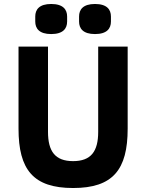

<svg xmlns="http://www.w3.org/2000/svg" viewBox="-20 -932 734 964"><path d="M237 -761C297 -761 317 -789 317 -824V-849C317 -884 297 -912 237 -912C177 -912 157 -884 157 -849V-824C157 -789 177 -761 237 -761ZM457 -761C517 -761 537 -789 537 -824V-849C537 -884 517 -912 457 -912C397 -912 377 -884 377 -849V-824C377 -789 397 -761 457 -761ZM73 -698V-286C73 -80 147 12 347 12C547 12 621 -80 621 -286V-698H473V-270C473 -172 437 -123 347 -123C257 -123 221 -172 221 -270V-698Z"/></svg>

Font: IBM Plex Thai Looped
Style: Bold
Weight: 700
Designer: Mike Abbink, Paul van der Laan, Pieter van Rosmalen, Ben Mitchell, Mark Frömberg
Foundry: Bold Monday
Version: Version 1.0